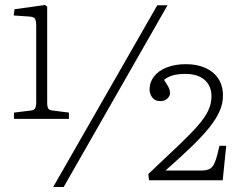

<svg xmlns="http://www.w3.org/2000/svg" viewBox="-20 -735 966 769"><path d="M36 -259V-284L101 -292Q116 -293 120.5 -301Q125 -309 125 -326V-630Q125 -651 120.5 -659.5Q116 -668 94 -669L35 -673L38 -698L161 -715L169 -708V-324Q169 -307 173.5 -300Q178 -293 194 -292L256 -284V-259ZM193 14 610 -714H651L235 14ZM577 -13 574 -38Q644 -104 692.5 -150Q741 -196 770.5 -229.5Q800 -263 813.5 -291Q827 -319 827 -349Q827 -391 799.5 -415Q772 -439 722 -439Q693 -439 672 -433Q651 -427 637 -415Q646 -402 653.5 -388.5Q661 -375 661 -361Q661 -351 650.5 -340.5Q640 -330 622 -330Q600 -330 589.5 -345Q579 -360 579 -376Q579 -406 597 -429Q615 -452 648 -465Q681 -478 725 -478Q769 -478 802.5 -463Q836 -448 854.5 -420Q873 -392 873 -352Q873 -320 859.5 -289.5Q846 -259 819 -225Q792 -191 748.5 -149Q705 -107 643 -52H786Q809 -52 821.5 -59.5Q834 -67 842 -88.5Q850 -110 859 -151H886L872 -13Z"/></svg>

Font: Literata ExtraLight
Style: Regular
Weight: 250
Designer: Latin by Veronika Burian and Jose Scaglione. Greek by Irene Vlachou. Cyrillic by Vera Evstafieva.
Foundry: TypeTogether
Version: Version 3.103;gftools[0.9.29]